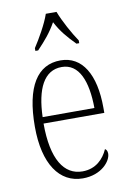

<svg xmlns="http://www.w3.org/2000/svg" viewBox="-87 -820 598 884"><g transform="rotate(-10 211.5 -378.0)"><path d="M114 -619V-606H127C165 -646 191 -676 217 -722C241 -676 267 -646 306 -606H319V-619C293 -657 258 -721 241 -766H191C176 -721 139 -657 114 -619ZM228 10C316 10 362 -48 362 -82C362 -95 357 -102 351 -105C332 -62 295 -22 232 -22C146 -22 93 -102 93 -270H377V-294C377 -450 321 -543 220 -543C112 -543 51 -451 51 -262C51 -88 119 10 228 10ZM336 -300H94C98 -431 137 -512 220 -512C301 -512 335 -426 336 -300Z"/></g></svg>

Font: Noto Serif Armenian Condensed ExtraLight
Style: Regular
Weight: 200
Width: 3
Designer: Monotype Design Team
Foundry: Monotype Imaging Inc.
Version: Version 2.008